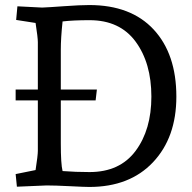

<svg xmlns="http://www.w3.org/2000/svg" viewBox="-20 -735 761 761"><path d="M44 -656 49 -710Q113 -707 147 -705Q173 -706 235 -710.5Q297 -715 334 -715Q499 -715 589 -618Q679 -521 679 -352Q679 -190 586.5 -92Q494 6 334 6Q316 6 257 3Q198 0 165 0L47 5L42 -45L121 -61Q130 -119 130 -137V-337H42V-380H130V-568Q130 -586 121 -644ZM221 -337V-167Q221 -85 228 -57Q280 -53 335 -53Q455 -53 517.5 -137Q580 -221 580 -352Q580 -485 517.5 -570Q455 -655 335 -655Q270 -655 228 -650Q221 -584 221 -538V-380H364L359 -337Z"/></svg>

Font: Andada
Style: Regular
Weight: 400
Designer: Carolina Giovagnoli
Foundry: Carolina Giovagnoli
Version: Version 1.003